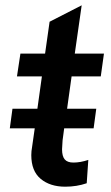

<svg xmlns="http://www.w3.org/2000/svg" viewBox="-20 -695 419 724"><path d="M98 -110Q98 -125 101 -141L111 -211H17L27 -285H121L138 -407H44L57 -493H150L167 -613L288 -675L262 -493H372L360 -407H250L233 -285H343L333 -211H222L216 -166L214 -132Q214 -106 224 -94Q234 -82 257 -82Q283 -82 313 -92L307 -4Q269 9 226 9Q169 9 133.5 -20.5Q98 -50 98 -110Z"/></svg>

Font: Hanken Grotesk SemiBold
Style: Italic
Weight: 600
Italic angle: -8°
Designer: Alfredo Marco Pradil
Foundry: Hanken Design Co.
Version: Version 3.014